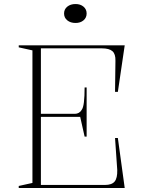

<svg xmlns="http://www.w3.org/2000/svg" viewBox="-20 -933 711 953"><path d="M73 0V-10L141 -25V-683L73 -698V-708H599L565 -477H551L553 -631Q554 -665 538 -679Q522 -693 486 -693H183V-368H352Q362 -368 371 -373Q380 -378 385 -387Q393 -397 396.5 -425.5Q400 -454 400 -499H410V-255H400L378 -353H183V-15H501Q535 -15 549 -32Q563 -49 562 -89L551 -248H565L599 0ZM355 -913Q379 -913 394.5 -900Q410 -887 410 -866Q410 -845 394.5 -832Q379 -819 355 -819Q330 -819 314 -832Q298 -845 298 -866Q298 -887 314 -900Q330 -913 355 -913Z"/></svg>

Font: Kalnia ExtraLight
Style: Regular
Weight: 250
Designer: Frida Medrano
Foundry: Frida Medrano
Version: Version 1.105